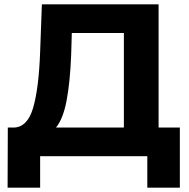

<svg xmlns="http://www.w3.org/2000/svg" viewBox="-20 -720 871 885"><path d="M809 -132V145H659V0H165V145H15L16 -132H44Q107 -134 133 -224Q159 -314 165 -481L173 -700H711V-132ZM238 -132H551V-568H311L308 -466Q303 -341 287 -256.5Q271 -172 238 -132Z"/></svg>

Font: Montserrat-Bold
Style: Bold
Weight: 700
Version: Version 7.200